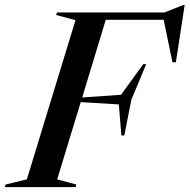

<svg xmlns="http://www.w3.org/2000/svg" viewBox="-62 -766 776 786"><path d="M172 -31.5 250.5 -10.5 247.5 0H-42.5L-39 -10.5L48 -32L247 -683.5L168 -704.5L171 -715H611L688.5 -745.5H694L658 -511H644L608 -685H371L274.5 -367L433.5 -378L524.5 -503.5H536.5L475.5 -357L447 -211.5H435L424.5 -338.5L268.5 -348Z"/></svg>

Font: Newsreader 72pt Medium
Style: Italic
Weight: 500
Italic angle: -17°
Designer: Hugues Gentile
Foundry: Production Type
Version: Version 1.003; ttfautohint (v1.8.3)